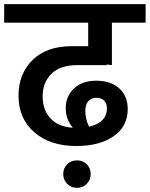

<svg xmlns="http://www.w3.org/2000/svg" viewBox="-35 -711 720 923"><path d="M503 -602V-398L478 -401V-398H337Q254 -398 212 -356Q170 -314 170 -248Q170 -182 208 -141.5Q246 -101 315 -97Q281 -137 281 -191Q281 -248 320.5 -285.5Q360 -323 427 -323Q498 -323 538.5 -286Q579 -249 579 -187Q579 -103 511 -56Q443 -9 332 -9Q206 -9 130 -75Q54 -141 54 -252Q54 -355 121 -422Q188 -489 311 -489H389V-602H-15V-691H665V-602ZM429 -241Q404 -241 389.5 -224.5Q375 -208 375 -178Q375 -140 393 -102Q479 -122 479 -190Q479 -215 465 -228Q451 -241 429 -241ZM287.5 79Q306 60 335 60Q364 60 382.5 79Q401 98 401 126Q401 154 382 173Q363 192 335 192Q307 192 288 173Q269 154 269 126Q269 98 287.5 79Z"/></svg>

Font: FiraGO Medium
Style: Regular
Weight: 500
Designer: bBox Type
Foundry: bBox Type GmbH
Version: Version 1.001;PS 001.001;hotconv 1.0.88;makeotf.lib2.5.64775